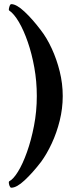

<svg xmlns="http://www.w3.org/2000/svg" viewBox="-20 -750 342 904"><path d="M33.2 133.8Q28.3 133.8 24.9 125Q21.5 116.2 21.5 109.4Q21.5 105.5 23.4 103.5Q42 94.7 64.5 58.6Q86.9 22.5 106.9 -33.7Q127 -89.8 140.1 -157.7Q153.3 -225.6 153.3 -297.9Q153.3 -367.2 141.6 -432.1Q129.9 -497.1 110.8 -552.2Q91.8 -607.4 68.8 -646.5Q45.9 -685.5 22.5 -701.2Q21.5 -702.1 21.5 -704.1Q21.5 -710.9 24.9 -720.7Q28.3 -730.5 33.2 -730.5Q57.6 -730.5 95.2 -695.3Q132.8 -660.2 171.9 -608.4Q200.2 -572.3 223.6 -521.5Q247.1 -470.7 261.2 -413.6Q275.4 -356.4 275.4 -297.9Q275.4 -239.3 261.2 -182.1Q247.1 -125 223.6 -74.7Q200.2 -24.4 172.9 12.7Q133.8 63.5 96.2 98.6Q58.6 133.8 33.2 133.8Z"/></svg>

Font: Crimson Text Bold
Style: Bold
Weight: 700
Designer: Sebastian Kosch
Foundry: Sebastian Kosch
Version: Version 1.10 July 1, 2025